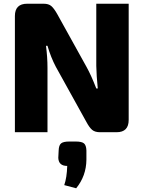

<svg xmlns="http://www.w3.org/2000/svg" viewBox="-20 -710 771 1031"><path d="M671 -690V-66Q671 0 606 0H517Q490 0 475 -12.5Q460 -25 444 -55L280 -351Q253 -402 235 -464H227Q235 -402 235 -346V0H60V-624Q60 -690 126 -690H214Q241 -690 255.5 -677.5Q270 -665 287 -635L445 -350Q470 -305 497 -235H505Q498 -304 497 -356V-690ZM352 50H387Q419 50 431 60Q443 70 444 98V148Q443 235 389 301L325 284Q339 244 341 181Q295 181 293 138L295 98Q296 70 308 60Q320 50 352 50Z"/></svg>

Font: Exo 2.0 Extra Bold
Style: Regular
Weight: 800
Designer: Natanael Gama
Version: Version 1.001;PS 001.001;hotconv 1.0.70;makeotf.lib2.5.58329